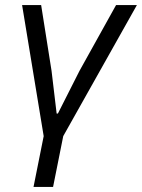

<svg xmlns="http://www.w3.org/2000/svg" viewBox="-20 -536 559 756"><path d="M112 200H189L229 0L519 -516H437L293 -257L208 -89H203L183 -257L142 -516H67L152 0Z"/></svg>

Font: LVC Sans
Style: Italic
Weight: 400
Italic angle: -11.31°
Designer: Mike Abbink, Paul van der Laan, Pieter van Rosmalen
Foundry: Bold Monday
Version: Version 3.0